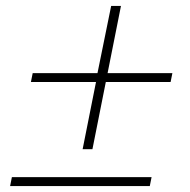

<svg xmlns="http://www.w3.org/2000/svg" viewBox="-20 -626 640 646"><path d="M258 -124 303 -350H84L90 -380H308L354 -606H387L342 -380H560L554 -350H336L291 -124ZM14 0 20 -30H490L484 0Z"/></svg>

Font: IBM Plex Sans ExtLt
Style: Italic
Weight: 200
Italic angle: -11°
Designer: Mike Abbink, Paul van der Laan, Pieter van Rosmalen
Foundry: Bold Monday
Version: Version 3.005